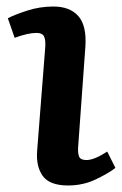

<svg xmlns="http://www.w3.org/2000/svg" viewBox="-20 -555 374 589"><path d="M119 -413Q120 -435 114.5 -444.5Q109 -454 92 -454Q79 -454 63 -450.5Q47 -447 25 -439L4 -499Q25 -510 63.5 -522.5Q102 -535 144 -535Q194 -535 220 -506Q246 -477 242 -413L220 -108Q218 -86 222.5 -75Q227 -64 245 -64Q269 -64 309 -90L334 -40Q314 -24 274.5 -5Q235 14 189 14Q132 14 111 -15.5Q90 -45 94 -93Z"/></svg>

Font: Literata 7pt SemiBold
Style: Italic
Weight: 600
Italic angle: -2°
Designer: Latin by Veronika Burian and Jose Scaglione. Greek by Irene Vlachou. Cyrillic by Vera Evstafieva
Foundry: TypeTogether
Version: Version 3.002